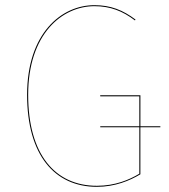

<svg xmlns="http://www.w3.org/2000/svg" viewBox="-20 -710 652 739"><path d="M597.2 -224H520.4V-343.2H365.6L365.9 -339.3H516.3V-224H365.9V-220.1H516.3V-41.3C477.8 -18.1 423.5 5.1 353 5.1C191.2 5.1 88.4 -116.6 88.4 -345C88.4 -579.6 219.1 -686.2 343.4 -686.2C404.5 -686.2 452.3 -667.4 499.4 -631.4L501.6 -634.7C453.3 -671.1 406.2 -690.1 343.3 -690.1C216.8 -690.1 84.3 -582.1 84.3 -345C84.3 -113.6 189.9 9.1 353 9.1C422.5 9.1 479.1 -14.5 520.3 -39.2V-220.1H597.2Z"/></svg>

Font: Fira Sans Four
Style: Regular
Weight: 100
Designer: Carrois Corporate & Edenspiekermann AG
Foundry: Carrois Corporate GbR & Edenspiekermann AG
Version: Version 4.203;PS 004.203;hotconv 1.0.88;makeotf.lib2.5.64775